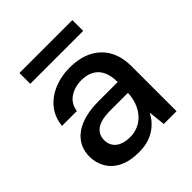

<svg xmlns="http://www.w3.org/2000/svg" viewBox="-186 -781 916 916"><g transform="rotate(-45 272.0 -323.5)"><path d="M227 12Q166 12 125.5 -8.5Q85 -29 65 -64Q45 -99 45 -140Q45 -189 70.5 -224Q96 -259 144.5 -278Q193 -297 261 -297H392Q392 -340 378.5 -368.5Q365 -397 339 -411.5Q313 -426 276 -426Q230 -426 196.5 -403.5Q163 -381 156 -337H56Q62 -392 92.5 -429.5Q123 -467 171.5 -487.5Q220 -508 276 -508Q346 -508 394 -483Q442 -458 467 -412.5Q492 -367 492 -305V0H406L397 -85H396Q385 -63 369 -45.5Q353 -28 332 -15Q311 -2 285 5Q259 12 227 12ZM248 -69Q281 -69 307.5 -82Q334 -95 352 -117.5Q370 -140 379.5 -168Q389 -196 390 -226H271Q227 -226 200.5 -216Q174 -206 162 -188Q150 -170 150 -146Q150 -123 161.5 -105.5Q173 -88 195 -78.5Q217 -69 248 -69ZM91 -586V-659H448V-586Z"/></g></svg>

Font: DM Sans 28pt Medium
Style: Regular
Weight: 500
Version: Version 4.004;gftools[0.9.30]